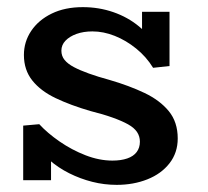

<svg xmlns="http://www.w3.org/2000/svg" viewBox="-20 -504 583 538"><path d="M307 14Q272 14 238.5 5.5Q205 -3 174 -18.5Q143 -34 118 -56Q93 -78 75 -105H123V1H45V-152L90 -156Q113 -131 147 -107.5Q181 -84 219.5 -69Q258 -54 295 -54Q319 -54 336.5 -60Q354 -66 363 -78Q372 -90 372 -107Q372 -122 364 -134Q356 -146 339 -155.5Q322 -165 295.5 -174.5Q269 -184 233 -193Q178 -209 136 -229Q94 -249 70.5 -278.5Q47 -308 47 -350Q47 -387 67.5 -417.5Q88 -448 125 -466Q162 -484 212 -484Q257 -484 297.5 -470Q338 -456 369.5 -430Q401 -404 421 -368L378 -367V-471H455V-319L409 -314Q390 -345 361.5 -368Q333 -391 301.5 -403.5Q270 -416 239 -416Q214 -416 194.5 -409Q175 -402 163.5 -390Q152 -378 152 -362Q152 -347 161 -336Q170 -325 187 -316Q204 -307 229 -298Q254 -289 287 -280Q342 -264 385 -243.5Q428 -223 453 -192.5Q478 -162 478 -116Q478 -76 455 -46.5Q432 -17 393 -1.5Q354 14 307 14Z"/></svg>

Font: BioRhyme Medium
Style: Regular
Weight: 500
Designer: Aoife Mooney
Foundry: Aoife Mooney Type
Version: Version 1.600;gftools[0.9.33]